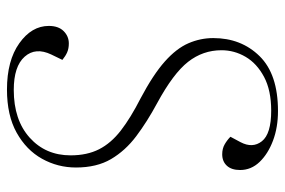

<svg xmlns="http://www.w3.org/2000/svg" viewBox="-150 -634 798 537"><g transform="rotate(90 248.5 -365.0)"><path d="M448 -179Q448 -128 423.5 -84Q399 -40 350.5 -13Q302 14 230 14Q149 14 100.5 -20.5Q52 -55 52 -103Q52 -130 66.5 -144.5Q81 -159 101 -159Q115 -159 125.5 -154.5Q136 -150 147 -141L132 -110Q111 -66 138 -35.5Q165 -5 231 -5Q315 -5 364.5 -49.5Q414 -94 414 -164Q414 -210 397 -243.5Q380 -277 344.5 -304.5Q309 -332 254 -360Q188 -395 151.5 -427.5Q115 -460 100.5 -493.5Q86 -527 86 -563Q86 -641 136.5 -692.5Q187 -744 290 -744Q336 -744 373 -730Q410 -716 432.5 -692.5Q455 -669 455 -638Q455 -614 443 -601Q431 -588 411 -588Q395 -588 383 -595Q371 -602 362 -611L377 -639Q395 -673 374.5 -699Q354 -725 289 -725Q232 -725 194.5 -705Q157 -685 138.5 -653.5Q120 -622 120 -586Q120 -534 152.5 -492.5Q185 -451 268 -406Q320 -378 360.5 -347.5Q401 -317 424.5 -277Q448 -237 448 -179Z"/></g></svg>

Font: Display Extralight
Style: Italic
Weight: 200
Italic angle: -2°
Designer: Latin by Veronika Burian and Jose Scaglione. Greek by Irene Vlachou. Cyrillic by Vera Evstafieva
Foundry: TypeTogether
Version: Version 3.002